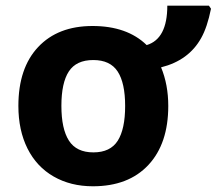

<svg xmlns="http://www.w3.org/2000/svg" viewBox="-20 -648 765 678"><path d="M223.1 -395.8Q196.8 -355.5 196.8 -274.2Q196.8 -192.9 223.4 -151.4Q250 -109.9 309.8 -109.9Q369.6 -109.9 395.8 -151.1Q421.9 -192.4 421.9 -273.7Q421.9 -355 395.5 -395.5Q369.1 -436 309.3 -436Q249.5 -436 223.1 -395.8ZM498 -488.8Q570.8 -510.7 570.8 -627.9H717.8L725.1 -617.2Q711.9 -551.8 690.4 -513.7Q646.5 -434.6 548.8 -410.2Q574.2 -349.1 574.2 -273.9Q574.2 -140.6 503.9 -65.4Q433.6 9.8 308.1 9.8Q229.5 9.8 169.4 -24.7Q109.4 -59.1 77.1 -123.5Q44.9 -188 44.9 -273.9Q44.9 -407.7 114.7 -481.9Q184.6 -556.2 306.6 -556.2Q428.7 -556.2 498 -488.8Z"/></svg>

Font: NotoSans-Bold
Style: Bold
Weight: 700
Designer: Monotype Design team
Foundry: Monotype Imaging Inc.
Version: Version 1.04